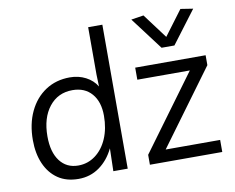

<svg xmlns="http://www.w3.org/2000/svg" viewBox="-81 -857 1192 972"><g transform="rotate(-10 515.0 -371.0)"><path d="M501 -740V0H427L430 -117Q402 -59 355 -25.5Q308 8 248 8Q185 8 142 -21.5Q99 -51 76 -103.5Q53 -156 53 -225Q53 -308 83 -371.5Q113 -435 167 -470.5Q221 -506 292 -506Q337 -506 373.5 -487Q410 -468 430 -435L428 -497V-740ZM294 -440Q219 -440 174 -383Q129 -326 129 -231Q129 -150 163.5 -104.5Q198 -59 258 -59Q307 -59 346 -88Q385 -117 407 -168Q429 -219 429 -285Q429 -357 393 -398.5Q357 -440 294 -440ZM615 0V-51L897 -435H627V-497H989V-446L707 -62H987V0ZM776 -573 650 -740 714 -750 809 -623 904 -750 968 -740 842 -573Z"/></g></svg>

Font: LivvicRegular
Style: Regular
Weight: 400
Designer: Jacques Le Bailly, Baron von Fonthausen
Version: Version 1.001; ttfautohint (v1.8.2)